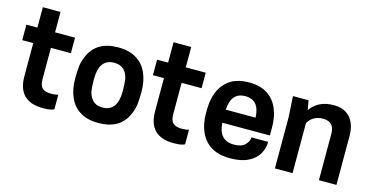

<svg xmlns="http://www.w3.org/2000/svg" viewBox="-72 -1016 2642 1365"><g transform="rotate(15 1249.5 -333.5)"><path d="M289 13Q104 13 104 -173V-416H23V-530H104V-680H234V-530H381V-416H234V-187Q234 -138 255 -119.5Q276 -101 320 -101Q350 -101 371 -108V0Q348 13 289 13Z M697 13Q615 13 561.5 -20.5Q508 -54 482.5 -113.5Q457 -173 457 -249Q457 -303 461 -339.5Q465 -376 482 -415Q535 -543 697 -543Q779 -543 832.5 -509.5Q886 -476 911.5 -416.5Q937 -357 937 -281Q937 -227 933 -190.5Q929 -154 912 -115Q859 13 697 13ZM697 -101Q807 -101 807 -249Q807 -301 802.5 -333Q798 -365 781 -390Q754 -430 697 -430Q587 -430 587 -281Q587 -229 591.5 -197.5Q596 -166 614 -141Q640 -101 697 -101Z M1251 13Q1066 13 1066 -173V-416H985V-530H1066V-680H1196V-530H1343V-416H1196V-187Q1196 -138 1217 -119.5Q1238 -101 1282 -101Q1312 -101 1333 -108V0Q1310 13 1251 13Z M1667 13Q1580 13 1525.5 -21.5Q1471 -56 1445 -116Q1419 -176 1419 -252Q1419 -296 1422 -325Q1425 -354 1434 -384Q1455 -456 1510.5 -499.5Q1566 -543 1662 -543Q1743 -543 1795.5 -508.5Q1848 -474 1873.5 -414Q1899 -354 1899 -278V-217H1549Q1556 -88 1668 -88Q1723 -88 1749.5 -114.5Q1776 -141 1776 -170H1899Q1899 -122 1874.5 -80Q1850 -38 1798.5 -12.5Q1747 13 1667 13ZM1768 -313Q1763 -442 1659 -442Q1555 -442 1549 -313Z M2447 0H2318V-342Q2318 -430 2234 -430Q2160 -430 2124 -369V0H1994V-380L1985 -530H2100L2112 -460Q2168 -543 2284 -543Q2342 -543 2378 -518Q2414 -493 2430.5 -452Q2447 -411 2447 -363Z"/></g></svg>

Font: Tanohe Sans SemiBold
Style: Regular
Weight: 600
Designer: Village Type and Design LLC & Cristiano Sobral
Foundry: Cooper Hewitt Smithsonian Design Museum
Version: Version 1.00;September 29, 2021;FontCreator 13.0.0.2655 64-b